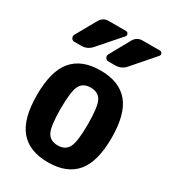

<svg xmlns="http://www.w3.org/2000/svg" viewBox="-189 -870 877 979"><g transform="rotate(30 250.0 -380.5)"><path d="M187.5 -124Q205.1 -89.8 250 -89.8Q294.9 -89.8 312.5 -124Q330.1 -158.2 330.1 -260.3Q330.1 -362.3 312.5 -396Q294.9 -429.7 250 -429.7Q205.1 -429.7 187.5 -396Q169.9 -362.3 169.9 -260.3Q169.9 -158.2 187.5 -124ZM85 -465.3Q139.6 -530.3 250 -530.3Q360.4 -530.3 415 -465.3Q469.7 -400.4 469.7 -260.3Q469.7 -120.1 415 -55.2Q360.4 9.8 250 9.8Q139.6 9.8 85 -55.2Q30.3 -120.1 30.3 -260.3Q30.3 -400.4 85 -465.3ZM460 -769.5Q469.7 -769.5 473.6 -760.7Q477.5 -752 470.7 -744.1L359.4 -616.2Q335.9 -589.8 299.8 -589.8H259.8Q248 -589.8 242.2 -600.6Q236.3 -611.3 242.2 -621.1L307.6 -739.3Q325.2 -770.5 360.4 -769.5ZM59.6 -589.8Q47.9 -589.8 42 -600.6Q36.1 -611.3 42 -621.1L108.4 -739.3Q126 -770.5 160.2 -769.5H259.8Q269.5 -769.5 273.9 -760.7Q278.3 -752 271.5 -744.1L159.2 -616.2Q135.7 -589.8 99.6 -589.8Z"/></g></svg>

Font: Rounded-L Mgen+ 1mn bold
Style: Bold
Weight: 700
Designer: [Source Han Sans]
Ryoko NISHIZUKA  (kana & ideographs); Paul D. Hunt (Latin, Greek & Cyrillic); Wenlong ZHANG  (bopomofo
Version: Version 1.059.20150602